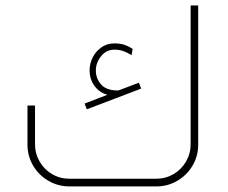

<svg xmlns="http://www.w3.org/2000/svg" viewBox="-20 -669 819 689"><path d="M691.2 -149.8V-649.4H664.1V-151.2Q664.1 -117.6 647.5 -89.2Q631 -60.7 602.7 -44.1Q574.4 -27.6 540.9 -27.6H229.3Q195.3 -27.6 167 -44.1Q138.8 -60.7 122.2 -89.2Q105.7 -117.6 105.7 -151.2V-290.4H78.6V-149.8Q78.6 -108.9 98.8 -74.7Q119 -40.4 153.7 -20.2Q188.4 0 229.3 0H540.9Q581.8 0 616.3 -20.2Q650.7 -40.4 671 -74.7Q691.2 -108.9 691.2 -149.8ZM291.4 -276.7 486.7 -351.1 478.4 -372.2 404.4 -344.2Q361.2 -344.2 342.4 -366.3Q323.5 -388.3 324 -416.8Q324 -443.5 342.6 -467.1Q361.2 -490.8 390.6 -490.8Q407.6 -490.8 421 -486.2Q434.3 -481.6 447.6 -473.8Q448.5 -473.3 449.9 -472.4Q451.3 -471.5 452.2 -471L455.9 -493.6Q444.9 -501.4 428.8 -507.4Q412.7 -513.3 390.6 -513.3Q364.4 -513.3 344.2 -499.3Q324 -485.3 312.7 -463Q301.5 -440.7 301.5 -416.8Q301.5 -384.2 319.6 -360.1Q337.8 -335.9 365.8 -329L283.5 -297.3Z"/></svg>

Font: Arad-FD-VF Thin
Style: Regular
Weight: 100
Designer: Mohammad Darvishi
Version: Version 1.010;September 21, 2024;FontCreator 15.0.0.2992 64-